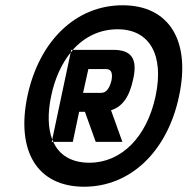

<svg xmlns="http://www.w3.org/2000/svg" viewBox="-20 -699 711 728"><path d="M299 9C122 9 40 -125 84 -335C129 -545 268 -679 445 -679C621 -679 704 -545 659 -335C615 -125 475 9 299 9ZM174 -335C160 -268 162 -213 178 -170L176 -161H182C205 -110 252 -82 319 -82C440 -82 537 -179 570 -335C603 -491 547 -588 426 -588C359 -588 301 -560 256 -510H250L248 -500C214 -458 188 -402 174 -335ZM178 -170C179 -167 181 -164 182 -161H256L280 -275H302L343 -161H444L401 -281C444 -294 471 -332 485 -399C503 -479 476 -510 409 -510H256C254 -507 251 -503 248 -500ZM295 -347 315 -437H383C401 -437 408 -423 403 -395C395 -362 382 -347 364 -347Z"/></svg>

Font: LT Wave Mono Black
Style: Italic
Weight: 900
Designer: Daniel Lyons
Version: Version 2.5 (Glyphs App)